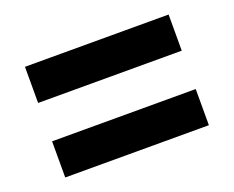

<svg xmlns="http://www.w3.org/2000/svg" viewBox="-69 -618 692 569"><g transform="rotate(-20 277.5 -333.5)"><path d="M51 -394V-508H504V-394ZM51 -159V-273H504V-159Z"/></g></svg>

Font: Outfit Semi Bold
Style: Regular
Weight: 600
Designer: Rodrigo Fuenzalida
Foundry: fragTYPE
Version: Version 1.000